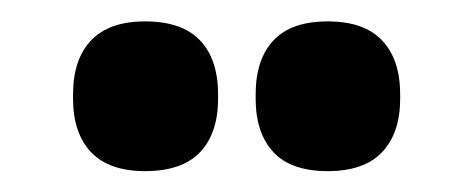

<svg xmlns="http://www.w3.org/2000/svg" viewBox="-20 -704 454 184"><path d="M119 -540Q84.5 -540 67.2 -558.2Q50 -576.5 50 -609.5V-613.5Q50 -647 67.2 -665.2Q84.5 -683.5 119 -683.5Q154.5 -683.5 171.8 -665.2Q189 -647 189 -613.5V-609.5Q189 -576.5 171.8 -558.2Q154.5 -540 119 -540ZM294 -540Q259 -540 242 -558.2Q225 -576.5 225 -609.5V-613.5Q225 -647 242 -665.2Q259 -683.5 294 -683.5Q329 -683.5 346.2 -665.2Q363.5 -647 363.5 -613.5V-609.5Q363.5 -576.5 346.2 -558.2Q329 -540 294 -540Z"/></svg>

Font: Anek Latin Medium
Style: Bold
Weight: 700
Version: Version 1.003